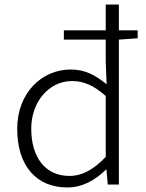

<svg xmlns="http://www.w3.org/2000/svg" viewBox="-20 -815 645 848"><path d="M447 -122C394 -67 344 -38 287 -38C179 -38 118 -121 118 -247C118 -365 196 -457 298 -457C348 -457 393 -439 447 -391ZM588 -681H505V-795H447V-681H262V-640H447V-540L451 -443C399 -484 356 -508 292 -508C166 -508 56 -406 56 -246C56 -80 143 13 277 13C347 13 405 -23 448 -66H450L456 0H505V-640L588 -646Z"/></svg>

Font: Noto Sans CJK Light
Style: Regular
Weight: 300
Designer: Ryoko NISHIZUKA (kana & ideographs); Paul D. Hunt (Latin, Greek & Cyrillic); Wenlong ZHANG (bopomofo); Sandoll Communica
Foundry: Adobe Systems Incorporated
Version: Version 1.000;PS 1;hotconv 1.0.78;makeotf.lib2.5.61930